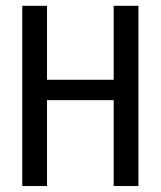

<svg xmlns="http://www.w3.org/2000/svg" viewBox="-20 -624 540 644"><path d="M54.7 -604.5H137.7V-356.4H361.3V-604.5H444.3V0H361.3V-288.1H137.7V0H54.7Z"/></svg>

Font: BabelStone Pseudographica Colour
Style: Regular
Weight: 400
Designer: Andrew West
Foundry: BabelStone
Version: Version 16.0.0